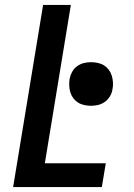

<svg xmlns="http://www.w3.org/2000/svg" viewBox="-20 -755 540 775"><path d="M33 0 154 -735H266L161 -96H407L391 0ZM348 -328Q334 -328 320 -331Q306 -334 295 -341Q284 -348 276 -358.5Q268 -369 264 -382Q260 -395 259.5 -409Q259 -423 261 -437Q264 -452 271.5 -465.5Q279 -479 291.5 -488Q304 -497 318.5 -500.5Q333 -504 347 -504Q361 -504 375 -501Q389 -498 400 -491Q411 -484 419 -473.5Q427 -463 431 -450Q435 -437 436 -423Q437 -409 434 -395Q432 -380 424 -366.5Q416 -353 403.5 -344Q391 -335 376.5 -331.5Q362 -328 348 -328Z"/></svg>

Font: Iosevka Term Curly
Style: Bold Italic
Weight: 700
Italic angle: -9°
Designer: Belleve Invis
Foundry: Belleve Invis
Version: Version 32.3.0